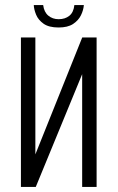

<svg xmlns="http://www.w3.org/2000/svg" viewBox="-20 -739 465 759"><path d="M62.7 0V-591H119.8V-128.7L305.1 -591H361.9V0H304.8V-445.8L121.4 0ZM211.5 -630.3Q173.5 -630.3 152.3 -645.2Q131.2 -660.2 122.7 -681Q114.2 -701.9 113.5 -719.1H150.6Q154.2 -691.1 171.1 -677.1Q188 -663.1 211.8 -663.1Q237.4 -663.1 254.1 -676.6Q270.9 -690.1 274 -719.1H311.5Q310 -699 299.9 -678.4Q289.7 -657.9 268.7 -644.1Q247.6 -630.3 211.5 -630.3Z"/></svg>

Font: Alumni Sans Thin
Style: Regular
Weight: 100
Designer: Robert E. Leuschke
Foundry: Robert E. Leuschke
Version: Version 1.018